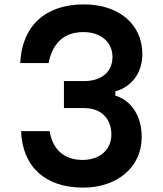

<svg xmlns="http://www.w3.org/2000/svg" viewBox="-20 -837 740 874"><path d="M625 -213C625 -308 579 -379 505 -402V-421C580 -442 628 -506 628 -590C628 -728 520 -817 362 -817C187 -817 80 -720 72 -550H201C220 -643 273 -691 360 -691C439 -691 492 -645 492 -578C492 -511 443 -468 364 -468H271V-345H363C439 -345 487 -298 487 -225C487 -155 434 -109 356 -109C273 -109 220 -155 206 -240H76C82 -78 186 17 358 17C514 17 625 -76 625 -213Z"/></svg>

Font: Martian Mono Std Md
Style: Regular
Weight: 500
Monospace: yes
Designer: Roman Shamin
Foundry: Evil Martians
Version: Version 1.000